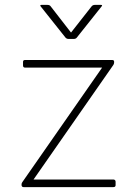

<svg xmlns="http://www.w3.org/2000/svg" viewBox="-20 -751 559 784"><path d="M452 -9V5Q452 13 443 13H76Q72 13 70 10.5Q68 8 68 5V2Q68 -3 71 -7L397 -475H82Q74 -475 74 -484V-498Q74 -506 82 -506H438Q446 -506 446 -499V-496Q446 -491 443 -486L117 -18H443Q447 -18 449.5 -15.5Q452 -13 452 -9ZM149 -731H174Q183 -731 187 -725L270 -618L354 -725Q359 -731 367 -731H392Q400 -731 395 -725L294 -598Q290 -592 281 -592H260Q252 -592 247 -598L146 -725Q142 -731 149 -731Z"/></svg>

Font: LINE Seed JP_TTF Thin
Style: Regular
Weight: 250
Designer: LY Corporation & Fontrix & Fontworks
Version: Version 1.008